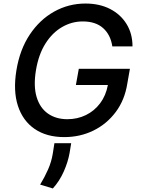

<svg xmlns="http://www.w3.org/2000/svg" viewBox="-20 -757 789 1074"><path d="M608.3 -497.5Q598.7 -562.1 557 -599.6Q515.3 -637.1 442.8 -637.1Q381.4 -637.1 327.1 -605.6Q272.7 -574.2 234.2 -513.3Q195.7 -452.4 181.1 -364Q166.5 -275.6 184.8 -214.5Q203.1 -153.4 248 -121.8Q293 -90.2 356.9 -90.2Q413 -90.2 460.4 -113.3Q507.8 -136.4 540.1 -179.3Q572.4 -222.3 583.5 -281.6H404.5L420.8 -372.2H706.7L692.1 -289.4Q677.6 -197.4 627.3 -130.3Q577.1 -63.2 502.5 -26.6Q427.9 9.9 339.5 9.9Q241.1 9.9 174.5 -35.3Q108 -80.6 80.4 -164.4Q52.9 -248.2 71.7 -363.3Q90.6 -479.4 146.3 -563.2Q202.1 -647 283 -692.1Q364 -737.2 458.1 -737.2Q536.6 -737.2 595.7 -706.9Q654.8 -676.5 688 -622.5Q721.2 -568.5 721.2 -497.5ZM378.2 44 369.3 98.4Q360.4 149.1 336.5 202.9Q312.5 256.7 275.6 297.2L204.5 275.6Q229 235.8 248.6 191.6Q268.1 147.4 275.2 102.3L284.4 44Z"/></svg>

Font: Inter UI Medium
Style: Italic
Weight: 500
Italic angle: 9.39999°
Designer: Rasmus Andersson
Foundry: rsms
Version: 3.2;8d6f07862